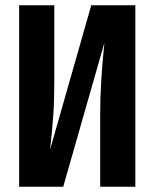

<svg xmlns="http://www.w3.org/2000/svg" viewBox="-20 -712 589 732"><path d="M496 0H362V-284Q362 -394 378 -549L221 0H53V-692H187V-404Q187 -327 183 -270Q179 -213 171 -142L328 -692H496Z"/></svg>

Font: Fira Sans Compressed SemiBold
Style: Regular
Weight: 600
Width: 1
Designer: bBox Type GmbH & Carrois Corporate GbR & Edenspiekermann AG
Foundry: bBox Type GmbH & Carrois Corporate GbR & Edenspiekermann AG
Version: Version 4.301